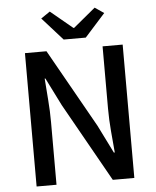

<svg xmlns="http://www.w3.org/2000/svg" viewBox="-62 -1005 858 1057"><g transform="rotate(-5 367.0 -476.5)"><path d="M97 0V-737H216L460 -304L537 -149H542Q537 -205 531.5 -269Q526 -333 526 -393V-737H637V0H518L274 -434L197 -588H193Q197 -531 202 -469Q207 -407 207 -346V0ZM316 -793 203 -919 253 -953 375 -852H379L501 -953L551 -919L438 -793Z"/></g></svg>

Font: Noto Sans SC Medium
Style: Regular
Weight: 500
Designer: Ryoko NISHIZUKA  (kana, bopomofo & ideographs); Paul D. Hunt (Latin, Greek & Cyrillic); Sandoll Communications , Soo-you
Foundry: Adobe
Version: Version 2.004-H2;hotconv 1.0.118;makeotfexe 2.5.65603